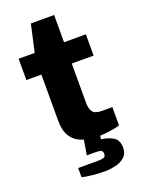

<svg xmlns="http://www.w3.org/2000/svg" viewBox="-163 -758 770 1033"><g transform="rotate(-20 221.5 -241.0)"><path d="M256 201Q221 201 183.5 197.5Q146 194 123 187V135H239Q258 135 269.5 131Q281 127 281 111Q281 97 272.5 92Q264 87 241 87H190L204 2Q157 -12 133 -46.5Q109 -81 109 -141V-405H23V-527H115L150 -683H283V-527H408V-405H283V-178Q283 -145 296.5 -127.5Q310 -110 349 -110H408V-6Q388 2 354 6.5Q320 11 294 12L291 32Q327 35 357.5 52.5Q388 70 388 114Q388 149 366 168Q344 187 313 194Q282 201 256 201Z"/></g></svg>

Font: Archivo SemiExpanded ExtraBold
Style: Regular
Weight: 800
Width: 6
Designer: Hector Gatti
Foundry: Omnibus-Type
Version: Version 2.001; ttfautohint (v1.8.3)